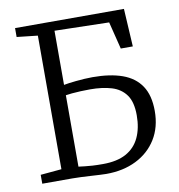

<svg xmlns="http://www.w3.org/2000/svg" viewBox="-83 -819 844 903"><g transform="rotate(-10 339.0 -368.0)"><path d="M352.5 7Q343 7 323.2 6Q303.5 5 279.2 3.5Q255 2 231.8 1Q208.5 0 192 0H47.5V-42.5L148 -51.5V-689.5L48.5 -700.5V-743H568.5L579 -562H521.5L489 -692.5L229 -698.5V-440Q238.5 -442 253.8 -444Q269 -446 288 -448Q307 -450 327.2 -451.2Q347.5 -452.5 367 -452.5Q450.5 -452.5 508.8 -431.8Q567 -411 597.5 -365.5Q628 -320 628 -245.5Q628 -168 592.8 -111.2Q557.5 -54.5 495.5 -23.8Q433.5 7 352.5 7ZM345 -41.5Q412.5 -41.5 455.8 -65.2Q499 -89 520 -133.8Q541 -178.5 541 -240Q541 -303.5 516.5 -337.5Q492 -371.5 448.2 -384.8Q404.5 -398 345.5 -398Q323.5 -398 300.5 -397Q277.5 -396 258.5 -394.2Q239.5 -392.5 229 -390.5V-49.5Q245 -47.5 259.8 -45.8Q274.5 -44 294.5 -42.8Q314.5 -41.5 345 -41.5Z"/></g></svg>

Font: Merriweather 20pt Light
Style: Regular
Weight: 300
Version: Version 2.100